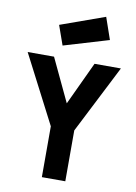

<svg xmlns="http://www.w3.org/2000/svg" viewBox="-103 -1031 776 1097"><g transform="rotate(10 285.5 -483.0)"><path d="M355 -295V0H219V-295L15 -690H168L286 -440L403 -690H556ZM165 -874 422 -966 466 -839 205 -761Z"/></g></svg>

Font: TypoPRO Titillium Maps
Style: 999 wt
Weight: 900
Designer: Campivisivi
Foundry: Accademia di Belle Arti di Urbino and students of MA course of Visual design
Version: Version 001.001